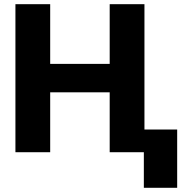

<svg xmlns="http://www.w3.org/2000/svg" viewBox="-20 -727 892 917"><path d="M53.7 -707H219.7V-421.9H503.9V-707H669.9V-108.4H826.2V169.9H667V0H503.9V-286.1H219.7V0H53.7Z"/></svg>

Font: Pretendard Std ExtraBold
Style: Regular
Weight: 800
Designer: Base glyphs from Inter by Rasmus Andersson; Hangeul glyphs from Noto Sans CJK(Source Han Sans) by Jang Soo-young and Kan
Foundry: Kil Hyung-jin
Version: Version 1.309